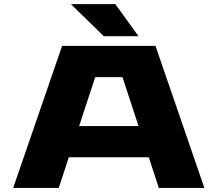

<svg xmlns="http://www.w3.org/2000/svg" viewBox="-20 -926 1090 946"><path d="M662.5 -747.5H491.5L329.5 -905.5H548.5ZM762.5 0 713 -151H319L269.5 0H45L286 -700H746L987 0ZM449 -546 370 -305H662.5L583.5 -546Z"/></svg>

Font: League Mono Extended ExtraBold
Style: Regular
Weight: 800
Width: 9
Designer: Tyler Finck
Foundry: The League of Moveable Type / Tyler Finck
Version: Version 2.210